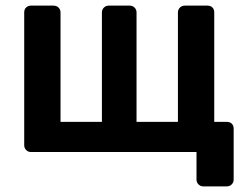

<svg xmlns="http://www.w3.org/2000/svg" viewBox="-20 -540 875 682"><path d="M702 122Q692 122 685 115Q678 108 678 98V0H90Q80 0 73 -7Q66 -14 66 -24V-496Q66 -507 73 -513.5Q80 -520 90 -520H170Q181 -520 188 -513Q195 -506 195 -496V-107H342V-496Q342 -506 349 -513Q356 -520 366 -520H441Q451 -520 458 -513Q465 -506 465 -496V-107H612V-496Q612 -506 619 -513Q626 -520 637 -520H717Q728 -520 734.5 -513.5Q741 -507 741 -496V-107H786Q797 -107 803.5 -100.5Q810 -94 810 -83V98Q810 108 803 115Q796 122 786 122Z"/></svg>

Font: Rubik AZ
Style: Regular
Weight: 500
Designer: Hubert and Fischer
Foundry: Hubert & Fischer
Version: Version 2.000